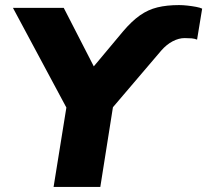

<svg xmlns="http://www.w3.org/2000/svg" viewBox="-20 -736 816 756"><path d="M191 0 249 -360 270 -259 31 -705H231L363 -448H327L465 -613Q499 -653 531 -675.5Q563 -698 600 -707Q637 -716 685 -716Q700 -716 718 -714Q736 -712 752 -709Q768 -706 776 -702L756 -580Q746 -584 734.5 -585Q723 -586 707 -586Q684 -586 660 -573.5Q636 -561 615 -537L378 -259L432 -360L375 0Z"/></svg>

Font: Nunito Sans 12pt ExtraLight 12pt Black
Style: Italic
Weight: 900
Italic angle: -9°
Version: Version 3.101;gftools[0.9.27]